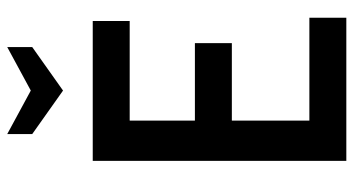

<svg xmlns="http://www.w3.org/2000/svg" viewBox="-243 -733 976 530"><g transform="rotate(-90 245.0 -468.0)"><path d="M66 -700H452V-598H177V-418H391V-316H177V-102H461V0H66ZM260 -871 380 -936V-867L260 -782L140 -867V-936Z"/></g></svg>

Font: Cabin Condensed SemiBold
Style: Regular
Weight: 600
Width: 3
Designer: Pablo Impallari
Foundry: Pablo Impallari. http://www.impallari.com Igino Marini. http://www.ikern.com
Version: Version 2.200